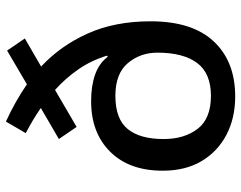

<svg xmlns="http://www.w3.org/2000/svg" viewBox="-103 -702 815 649"><g transform="rotate(-90 304.5 -377.5)"><path d="M218 -765Q251 -750 283 -732Q315 -714 344 -694L458 -761L499 -701L404 -646Q474 -581 515.5 -489Q557 -397 557 -276Q557 -135 489 -62.5Q421 10 303 10Q230 10 173.5 -19.5Q117 -49 84.5 -103.5Q52 -158 52 -235Q52 -348 116 -412.5Q180 -477 287 -477Q339 -477 377 -463.5Q415 -450 437 -421L441 -423Q425 -476 395 -519.5Q365 -563 325 -599L200 -526L159 -586L264 -647Q225 -674 179 -698ZM305 -395Q227 -395 193 -353.5Q159 -312 159 -232Q159 -162 193.5 -117Q228 -72 305 -72Q381 -72 416 -118.5Q451 -165 451 -253Q451 -311 415.5 -353Q380 -395 305 -395Z"/></g></svg>

Font: Noto Sans Tai Tham Medium
Style: Regular
Weight: 500
Designer: Monotype Design Team 2013. Revised by David WIlliams 2020
Foundry: Monotype Imaging Inc.
Version: Version 2.002; ttfautohint (v1.8.4.7-5d5b)